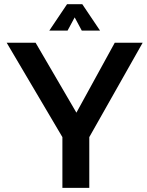

<svg xmlns="http://www.w3.org/2000/svg" viewBox="-20 -904 707 924"><path d="M12.2 -698.2H151.4L347.7 -361.8L532.2 -698.2H666.5L409.7 -244.1V0H280.3V-244.1ZM302.7 -883.8H376L461.4 -756.8H373.5L339.4 -820.3L305.2 -756.8H217.3Z"/></svg>

Font: Voltera
Style: Bold
Weight: 700
Designer: Bernd Montag
Version: Version 1.301